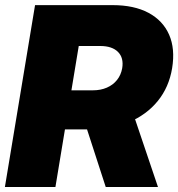

<svg xmlns="http://www.w3.org/2000/svg" viewBox="-22 -748 713 768"><path d="M-2.4 0 118.2 -727.5H428.2Q514.2 -727.5 571.8 -696.8Q629.4 -666 654.3 -609.6Q679.2 -553.2 666.5 -475.1Q653.8 -398.9 609.1 -344Q564.5 -289.1 494.6 -259.8Q424.8 -230.5 335.9 -230.5H159.2L185.1 -386.7H349.1Q380.9 -386.7 405.5 -397.5Q430.2 -408.2 446 -428Q461.9 -447.8 466.8 -475.1Q473.6 -516.6 450 -540.3Q426.3 -564 378.9 -564H293L199.7 0ZM400.9 0 293.5 -331.1H498L609.9 0Z"/></svg>

Font: Inter 28pt Black
Style: Italic
Weight: 900
Italic angle: -9.3988°
Designer: Rasmus Andersson
Foundry: rsms
Version: Version 4.001;git-66647c0bb